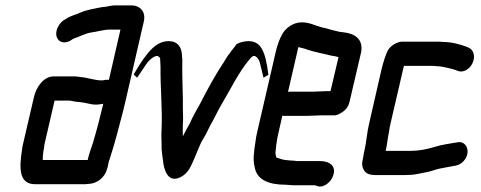

<svg xmlns="http://www.w3.org/2000/svg" viewBox="-20 -635 1789 714"><path d="M358 -336C336 -336 312 -344 292 -347L276 -349C269 -350 262 -351 254 -351H180C143 -351 115 -313 106 -273L66 -101C64 -94 63 -86 62 -79C52 -15 48 50 110 50H289C295 50 303 50 307 49C338 49 370 27 378 -7C381 -14 382 -21 383 -27C384 -32 385 -37 388 -44C399 -78 406 -102 416 -139C425 -175 437 -216 445 -252L515 -556C523 -592 500 -615 469 -615H409C397 -615 384 -612 374 -610L356 -608C329 -602 304 -599 281 -589C262 -580 243 -577 226 -565C211 -558 202 -548 194 -532C177 -492 207 -464 242 -484C246 -487 251 -490 255 -492C275 -498 295 -510 318 -514C341 -517 366 -525 388 -525H428L385 -338C375 -340 368 -336 358 -336ZM144 -86C144 -91 145 -96 146 -101L183 -261H234C237 -261 241 -261 245 -260L260 -257C266 -256 273 -256 280 -255C301 -253 316 -246 337 -246C348 -246 355 -248 364 -249C353 -202 339 -148 326 -105C320 -88 309 -55 306 -40H139C139 -55 140 -68 144 -86Z M576 -434C575 -418 576 -404 577 -387C576 -310 584 -235 581 -157C579 -133 581 -116 581 -95C580 -70 586 -45 588 -24C593 4 608 45 651 24C683 8 691 -20 708 -58C716 -76 725 -103 736 -119C751 -143 756 -160 771 -185C783 -208 796 -234 808 -254C841 -310 868 -366 906 -412L915 -423L907 -412C911 -418 918 -427 924 -427C933 -427 944 -416 948 -395L960 -346L978 -357C967 -449 948 -482 904 -482C890 -482 872 -478 860 -471L851 -459C840 -445 835 -439 826 -426L813 -405C780 -355 753 -306 725 -251C713 -229 695 -199 686 -176C677 -160 668 -145 660 -128C660 -143 659 -156 660 -173C662 -199 660 -212 660 -236V-268C659 -313 657 -370 658 -414L657 -424C657 -459 641 -482 608 -482C564 -482 530 -450 477 -358L490 -346L523 -395C537 -416 555 -427 564 -427C571 -427 577 -418 577 -411Z M1139 -294H1059C1056 -294 1054 -294 1051 -293L1087 -449C1087 -451 1088 -455 1090 -460C1101 -456 1110 -456 1121 -451C1150 -441 1182 -436 1212 -428L1225 -426C1228 -425 1233 -424 1237 -423H1239L1209 -296H1192C1181 -296 1152 -294 1139 -294ZM1172 -206H1220C1230 -205 1239 -209 1253 -218C1267 -227 1276 -240 1280 -257L1323 -441C1332 -490 1298 -511 1256 -515L1241 -517L1229 -520C1213 -523 1195 -530 1178 -533C1153 -539 1132 -552 1102 -552C1071 -552 1040 -531 1027 -503C1020 -491 1011 -465 1007 -449L936 -142C933 -129 931 -118 930 -108C924 -70 920 -40 927 -14C935 35 981 52 1043 52C1052 52 1061 54 1070 54H1149C1153 54 1156 56 1160 57C1181 65 1207 45 1216 25C1236 -18 1204 -36 1171 -36H1083C1077 -37 1072 -38 1065 -38C1062 -38 1057 -38 1052 -39C1035 -39 1021 -45 1008 -49C1006 -54 1003 -65 1005 -74C1007 -96 1010 -118 1016 -143L1030 -205C1033 -204 1035 -204 1038 -204H1118C1131 -204 1160 -206 1172 -206Z M1328 -37C1326 -27 1326 -15 1332 -5C1340 11 1354 16 1378 16H1486C1502 16 1518 15 1532 12C1554 8 1581 3 1600 -4C1612 -8 1627 -10 1641 -13C1667 -19 1687 -16 1705 -37C1733 -69 1715 -112 1682 -106C1654 -101 1621 -97 1594 -88C1567 -80 1539 -74 1507 -74H1414L1415 -77C1420 -100 1422 -124 1427 -147C1428 -155 1430 -167 1433 -179L1482 -390H1588C1593 -390 1598 -390 1601 -389C1622 -389 1642 -383 1660 -379L1673 -375L1681 -372C1702 -362 1727 -379 1736 -398C1750 -425 1740 -449 1726 -456L1718 -460C1692 -470 1661 -479 1626 -479C1622 -480 1617 -480 1611 -480H1476C1456 -480 1433 -465 1424 -450C1415 -436 1405 -402 1399 -378L1353 -177C1344 -140 1343 -107 1335 -74C1332 -63 1331 -49 1328 -37Z"/></svg>

Font: Electronic
Style: CircIt
Weight: 900
Version: Version 1.011